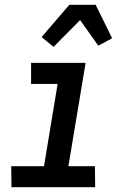

<svg xmlns="http://www.w3.org/2000/svg" viewBox="-20 -783 540 803"><path d="M378 0H28L27 -88H164L221 -432H110V-520H338L266 -88H377ZM204 -587 154 -628 270 -763H380L449 -623L391 -592L315 -699Z"/></svg>

Font: Iosevka Semibold Oblique
Style: Regular
Weight: 600
Italic angle: -9°
Monospace: yes
Designer: Belleve Invis
Foundry: Belleve Invis
Version: Version 32.5.0; ttfautohint (v1.8.4)